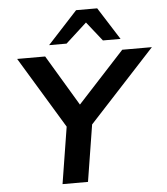

<svg xmlns="http://www.w3.org/2000/svg" viewBox="-61 -997 916 1052"><g transform="rotate(-5 396.5 -471.5)"><path d="M240 0 298 -362 311 -277 52 -705H206L380 -414H362L630 -705H793L398 -277L438 -362L380 0ZM233 -765 397 -943H513L626 -765H529L445 -871L329 -765Z"/></g></svg>

Font: Nunito Sans 10pt SemiExpanded
Style: Bold Italic
Weight: 700
Width: 6
Italic angle: -9°
Designer: Vernon Adams
Foundry: Vernon Adams
Version: Version 3.101;gftools[0.9.27]